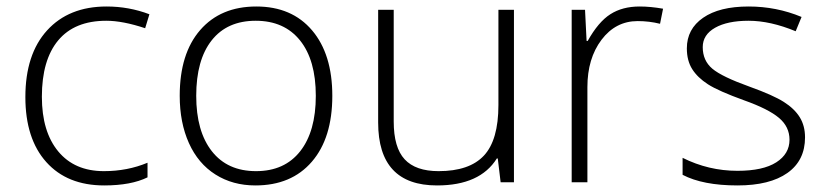

<svg xmlns="http://www.w3.org/2000/svg" viewBox="-20 -561 2546 591"><path d="M300.8 9.8Q187 9.8 122.6 -62Q58.1 -133.8 58.1 -262.2Q58.1 -394 125 -467.5Q191.9 -541 308.1 -541Q377 -541 439.9 -517.1L426.8 -474.1Q357.9 -497.1 307.1 -497.1Q209.5 -497.1 159.2 -436.8Q108.9 -376.5 108.9 -263.2Q108.9 -155.8 159.2 -95Q209.5 -34.2 299.8 -34.2Q372.1 -34.2 434.1 -60.1V-15.1Q383.3 9.8 300.8 9.8Z M1002.9 -266.1Q1002.9 -136.2 939.9 -63.2Q877 9.8 766.1 9.8Q696.3 9.8 643.1 -23.9Q589.8 -57.6 561.5 -120.6Q533.2 -183.6 533.2 -266.1Q533.2 -396 596.2 -468.5Q659.2 -541 769 -541Q878.4 -541 940.7 -467.5Q1002.9 -394 1002.9 -266.1ZM584 -266.1Q584 -156.7 632.1 -95.5Q680.2 -34.2 768.1 -34.2Q856 -34.2 904.1 -95.5Q952.1 -156.7 952.1 -266.1Q952.1 -376 903.6 -436.5Q855 -497.1 767.1 -497.1Q679.2 -497.1 631.6 -436.8Q584 -376.5 584 -266.1Z M1191.9 -530.8V-187Q1191.9 -106.9 1225.6 -70.6Q1259.3 -34.2 1330.1 -34.2Q1424.8 -34.2 1469.5 -82Q1514.2 -129.9 1514.2 -237.8V-530.8H1562V0H1521L1512.2 -73.2H1509.3Q1457.5 9.8 1325.2 9.8Q1144 9.8 1144 -184.1V-530.8Z M1948.7 -541Q1982.4 -541 2021 -534.2L2011.7 -487.8Q1978.5 -496.1 1942.9 -496.1Q1875 -496.1 1831.5 -438.5Q1788.1 -380.9 1788.1 -293V0H1739.7V-530.8H1780.8L1785.6 -435.1H1789.1Q1821.8 -493.7 1858.9 -517.3Q1896 -541 1948.7 -541Z M2458 -138.2Q2458 -66.9 2403.8 -28.6Q2349.6 9.8 2250 9.8Q2143.6 9.8 2081.1 -22.9V-75.2Q2161.1 -35.2 2250 -35.2Q2328.6 -35.2 2369.4 -61.3Q2410.2 -87.4 2410.2 -130.9Q2410.2 -170.9 2377.7 -198.2Q2345.2 -225.6 2271 -252Q2191.4 -280.8 2159.2 -301.5Q2127 -322.3 2110.6 -348.4Q2094.2 -374.5 2094.2 -412.1Q2094.2 -471.7 2144.3 -506.3Q2194.3 -541 2284.2 -541Q2370.1 -541 2447.3 -508.8L2429.2 -464.8Q2351.1 -497.1 2284.2 -497.1Q2219.2 -497.1 2181.2 -475.6Q2143.1 -454.1 2143.1 -416Q2143.1 -374.5 2172.6 -349.6Q2202.1 -324.7 2288.1 -293.9Q2359.9 -268.1 2392.6 -247.3Q2425.3 -226.6 2441.7 -200.2Q2458 -173.8 2458 -138.2Z"/></svg>

Font: TypoPRO Open Sans
Style: Regular
Weight: 300
Foundry: Ascender Corporation
Version: Version 1.10